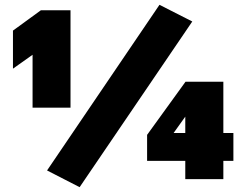

<svg xmlns="http://www.w3.org/2000/svg" viewBox="-20 -752 1032 803"><path d="M274.9 -709V-301.8H116.2V-522.9L34.2 -464.8V-624L150.9 -709ZM176.8 -39.1 647 -731.9 784.2 -662.1 313 30.8ZM754.9 -79.1H595.2V-188L755.9 -410.2H914.1V-195.8H956.1V-79.1H914.1V-2.9H754.9ZM754.9 -264.2 706.1 -195.8H754.9Z"/></svg>

Font: LT Superior Black
Style: Regular
Weight: 900
Designer: Daniel Lyons
Foundry: LyonsType
Version: Version 2.005